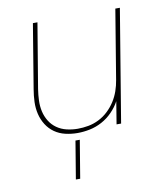

<svg xmlns="http://www.w3.org/2000/svg" viewBox="-82 -590 765 874"><g transform="rotate(-10 300.0 -152.5)"><path d="M243 8Q214 8 186.5 1.5Q159 -5 137 -20.5Q115 -36 100.5 -59Q86 -82 79.5 -109Q73 -136 74 -165Q75 -194 80 -223L129 -520H150L100 -220Q96 -194 95 -168Q94 -142 99.5 -117.5Q105 -93 118 -72Q131 -51 151 -37Q171 -23 196 -17Q221 -11 247 -11Q271 -11 296 -15.5Q321 -20 345 -32Q369 -44 388.5 -62.5Q408 -81 422 -103Q436 -125 444.5 -149.5Q453 -174 457 -199L510 -520H531L445 0H424L441 -104Q427 -78 405 -55.5Q383 -33 356 -18.5Q329 -4 300 2Q271 8 243 8ZM198 215 227 40H247L218 215Z"/></g></svg>

Font: Iosevka Aile Thin
Style: Italic
Weight: 100
Italic angle: -9°
Designer: Belleve Invis
Foundry: Belleve Invis
Version: Version 31.1.0; ttfautohint (v1.8.4)